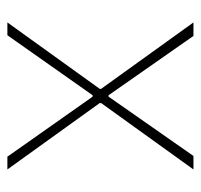

<svg xmlns="http://www.w3.org/2000/svg" viewBox="-32 -520 552 528"><g transform="rotate(-90 244.0 -256.0)"><path d="M409.2 0 246.1 -233.4H240.2L224.6 -253.9V-257.8L42 -511.7H77.1L242.2 -277.3H248L263.7 -257.8V-253.9L446.3 0ZM42 0 224.6 -253.9V-257.8L240.2 -277.3H246.1L411.1 -511.7H446.3L263.7 -257.8V-253.9L248 -233.4H242.2L79.1 0Z"/></g></svg>

Font: Reddit Sans ExtraLight
Style: Regular
Weight: 250
Designer: Stephen Hutchings
Foundry: Reddit
Version: Version 1.014